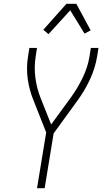

<svg xmlns="http://www.w3.org/2000/svg" viewBox="-20 -986 540 1006"><path d="M174 0 222 -292 156 -459Q134 -512 125.5 -571Q117 -630 127 -691L134 -735H174L167 -691Q158 -633 165.5 -577.5Q173 -522 193 -472L248 -334L352 -476Q387 -525 413.5 -579.5Q440 -634 449 -691L456 -735H496L489 -691Q479 -629 451 -569Q423 -509 383 -455L261 -287L214 0ZM234 -807 207 -830 328 -966H380L455 -827L423 -810L348 -932Z"/></svg>

Font: Iosevka Term Curly Extralight
Style: Italic
Weight: 200
Italic angle: -9°
Designer: Belleve Invis
Foundry: Belleve Invis
Version: Version 32.3.0